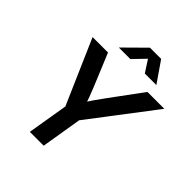

<svg xmlns="http://www.w3.org/2000/svg" viewBox="-252 -1098 1254 1254"><g transform="rotate(45 375.0 -471.5)"><path d="M235.4 0 282.2 -281.2 87.4 -727.5H230L323.2 -502.4Q336.9 -469.7 348.6 -437.5Q360.4 -405.3 372.1 -369.6H337.4Q359.9 -405.3 382.3 -437.5Q404.8 -469.7 428.7 -502.4L594.2 -727.5H750L409.7 -281.2L363.3 0ZM363.3 -800.3H257.8V-801.3L401.4 -943.4H504.9L603 -801.3V-800.3H497.1L443.4 -883.3Z"/></g></svg>

Font: Inter 28pt SemiBold
Style: Italic
Weight: 600
Italic angle: -9.3988°
Designer: Rasmus Andersson
Foundry: rsms
Version: Version 4.001;git-66647c0bb